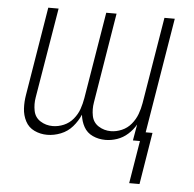

<svg xmlns="http://www.w3.org/2000/svg" viewBox="-51 -582 823 815"><g transform="rotate(5 360.0 -174.0)"><path d="M529 182H573L609 -39H580L661 -530H617L556 -161Q552 -137 543.5 -114Q535 -91 518.5 -71Q502 -51 478.5 -41Q455 -31 432 -31Q403 -31 379.5 -46Q356 -61 350.5 -89Q345 -117 350 -146L413 -530H369L308 -161Q304 -137 296 -114Q288 -91 271.5 -71Q255 -51 231.5 -41Q208 -31 184 -31Q155 -31 131.5 -46Q108 -61 102.5 -89Q97 -117 102 -146L166 -530H122L60 -153Q55 -124 56.5 -95Q58 -66 71 -41Q84 -16 109.5 -4Q135 8 164 8Q193 8 222 -3.5Q251 -15 271.5 -38.5Q292 -62 304 -90Q307 -62 320 -38.5Q333 -15 358 -3.5Q383 8 412 8Q437 8 462 -0.5Q487 -9 507.5 -27.5Q528 -46 541 -69L529 0H559Z"/></g></svg>

Font: Iosevka Sparkle Extralight
Style: Italic
Weight: 200
Italic angle: -9°
Designer: Belleve Invis
Foundry: Belleve Invis
Version: Version 4.5.0; ttfautohint (v1.8.3)